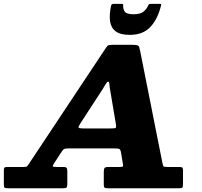

<svg xmlns="http://www.w3.org/2000/svg" viewBox="-78 -1004 1078 1024"><path d="M614 -818Q683.5 -818 722.8 -859Q762 -900 780 -971.5Q782.5 -979 781.5 -981.2Q780.5 -983.5 772.5 -983.5H726Q717 -983.5 715 -979.8Q713 -976 709.5 -969Q701.5 -952.5 685 -940.2Q668.5 -928 634 -928Q597.5 -928 587.5 -941.8Q577.5 -955.5 579 -975.5Q579.5 -983.5 571.5 -983.5H528Q516.5 -983.5 514.5 -974Q504 -925.5 509 -890.5Q514 -855.5 539 -836.8Q564 -818 614 -818ZM467.5 -525.5Q478.5 -542.5 485.8 -555.5Q493 -568.5 498.5 -568.5Q505 -568.5 505.2 -557Q505.5 -545.5 509.5 -524L540 -342.5Q543.5 -323.5 537.8 -321.2Q532 -319 511 -319H368Q338.5 -319 340.5 -326.2Q342.5 -333.5 352 -348ZM-57.5 -19Q-57.5 -5.5 -53.5 -2.8Q-49.5 0 -36 0H257.5Q274 0 277.5 -4.5Q281 -9 281 -25.5V-91.5Q281 -104 277 -108.8Q273 -113.5 261.5 -113.5H226Q204 -113.5 203.2 -117Q202.5 -120.5 210.5 -133L251.5 -196Q259 -207.5 265.5 -210Q272 -212.5 291 -212.5H530Q550.5 -212.5 557.5 -210Q564.5 -207.5 567.5 -190L577 -133Q579.5 -120 577.8 -116.8Q576 -113.5 560 -113.5H500Q483 -113.5 479.2 -107.5Q475.5 -101.5 475.5 -86V-18.5Q475.5 -6.5 479.5 -3.2Q483.5 0 495 0H878Q891.5 0 894.8 -4Q898 -8 898 -21.5V-95Q898 -107 894.2 -110.2Q890.5 -113.5 879.5 -113.5H815.5Q798.5 -113.5 794.8 -116.5Q791 -119.5 788.5 -133.5L670 -729.5Q667 -745 664.5 -752.5Q662 -760 654 -762.5Q646 -765 627 -765H520.5Q501 -765 496 -760Q491 -755 483.5 -743.5L76 -130Q70.5 -121.5 67 -117.5Q63.5 -113.5 48.5 -113.5H-38.5Q-50 -113.5 -53.8 -110.5Q-57.5 -107.5 -57.5 -96Z"/></svg>

Font: Besley ExtraBold
Style: Italic
Weight: 800
Italic angle: -13°
Designer: Owen Earl
Foundry: indestructible type*
Version: Version 2.001